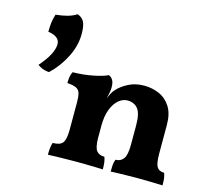

<svg xmlns="http://www.w3.org/2000/svg" viewBox="-104 -847 1068 974"><g transform="rotate(15 430.0 -360.5)"><path d="M187.2 -724.4Q211.4 -716.8 222.3 -696.7Q233.2 -676.6 233.2 -632.6Q233.2 -571.2 202.4 -510.2Q171.6 -449.2 123.2 -403.4Q104.6 -404 88.1 -410.4Q71.6 -416.8 62.4 -425.6Q128.2 -500 128.2 -551.4Q128.2 -571.2 112.5 -583.6Q96.8 -596 66.8 -600.2Q66.8 -624.6 69.2 -646.1Q71.6 -667.6 79.6 -693.2Q112.8 -696.4 140 -703.7Q167.2 -711 187.2 -724.4ZM300 -208V-292Q300 -320.4 295.6 -337.7Q291.2 -355 275.8 -363.3Q260.4 -371.6 227.4 -373.8Q227.4 -389.6 229.7 -405.2Q232 -420.8 238.8 -433.6Q295.6 -434.4 346.4 -444.7Q397.2 -455 420.8 -467Q434 -461.6 442 -448.5Q450 -435.4 450 -411ZM770 -148Q770 -97.2 781.2 -79.1Q792.4 -61 819.4 -61Q824.8 -47.2 826.4 -32.2Q828 -17.2 828 3Q806 2 770.2 1Q734.4 0 701 0Q679.2 0 650.6 0.5Q622 1 596.3 1.5Q570.6 2 555.6 3Q555.6 -14.8 556.9 -30.9Q558.2 -47 563.6 -61Q590.6 -61 605.3 -81Q620 -101 620 -154.6V-256.8Q620 -319.4 600.4 -343.4Q580.8 -367.4 545.6 -367.4Q520.8 -367.4 499 -348.8Q477.2 -330.2 463.6 -294.9Q450 -259.6 450 -207.6V-148Q450 -96.8 463.5 -78.9Q477 -61 505.8 -61Q511.2 -46 512.8 -31Q514.4 -16 514.4 3Q499.8 2 475.6 1.5Q451.4 1 424.7 0.5Q398 0 375 0Q352 0 323.1 0.5Q294.2 1 267.6 1.5Q241 2 226 3Q226 -16 227.9 -33Q229.8 -50 234 -61Q273 -61 286.5 -79.5Q300 -98 300 -148V-292L450 -411Q450 -399 447.3 -383.4Q444.6 -367.8 440 -350.8Q446 -364.8 452.6 -377.6Q459.2 -390.4 469.4 -401.4Q490.6 -425 526.3 -443.5Q562 -462 608.4 -462Q650.6 -462 687.3 -445.9Q724 -429.8 747 -394Q770 -358.2 770 -299Z"/></g></svg>

Font: Vollkorn
Style: Regular
Weight: 400
Designer: Friedrich Althausen
Foundry: Friedrich Althausen
Version: Version 4.104